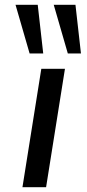

<svg xmlns="http://www.w3.org/2000/svg" viewBox="-20 -784 366 804"><path d="M74 0 153 -496H252L173 0ZM264 -560 205 -764H296L319 -560ZM104 -560 45 -764H138L161 -560Z"/></svg>

Font: Nunito Sans 7pt Expanded
Style: Italic
Weight: 400
Width: 7
Italic angle: -9°
Designer: Vernon Adams
Foundry: Vernon Adams
Version: Version 3.101;gftools[0.9.27]